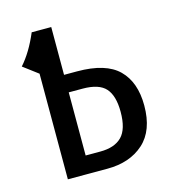

<svg xmlns="http://www.w3.org/2000/svg" viewBox="-85 -597 597 667"><g transform="rotate(-15 213.0 -263.0)"><path d="M206.1 -354Q309.1 -354 355 -308.6Q400.9 -263.2 400.9 -179.2Q400.9 -89.4 351.1 -44.7Q301.3 0 220.2 0H78.1V-379.9L24.9 -419.9Q61.5 -460.9 88.9 -525.9H159.2V-354ZM211.9 -64Q263.7 -64 289.8 -90.6Q315.9 -117.2 315.9 -179.2Q315.9 -236.8 292 -263.9Q268.1 -291 209 -291H159.2V-64Z"/></g></svg>

Font: Fira Sans Compressed Book
Style: Regular
Weight: 350
Width: 1
Designer: Carrois Corporate & Edenspiekermann AG
Foundry: Carrois Corporate GbR & Edenspiekermann AG
Version: Version 4.203;PS 004.203;hotconv 1.0.88;makeotf.lib2.5.64775